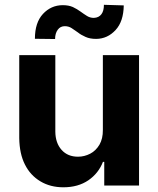

<svg xmlns="http://www.w3.org/2000/svg" viewBox="-20 -776 662 803"><path d="M410.2 -232.4V-545.4H561.5V0H416V-99.1H410.6Q392.1 -51.3 349.6 -22Q306.6 7.3 245.1 7.3Q190.4 7.3 148.9 -17.6Q106.4 -43 84 -88.4Q61.5 -132.8 60.5 -198.2V-545.4H211.4V-225.1Q211.9 -177.7 237.8 -148.9Q263.2 -120.6 306.2 -120.6Q333 -120.6 357.4 -133.3Q380.9 -145.5 396 -170.9Q410.6 -196.3 410.2 -232.4ZM210.4 -612.8 126 -613.8Q126 -681.6 159.7 -717.8Q193.4 -753.9 241.7 -754.4Q267.1 -754.4 284.7 -746.6Q302.2 -738.3 316.9 -727.5Q330.1 -717.8 344.2 -709Q356.9 -701.2 372.6 -701.2Q393.6 -702.1 404.3 -716.8Q414.6 -730.5 414.6 -755.9L497.6 -753.4Q496.6 -686 463.4 -650.4Q429.7 -613.8 382.3 -613.3Q356 -613.3 337.9 -621.6Q317.9 -630.4 306.2 -640.1Q298.3 -646 279.8 -658.2Q267.1 -666.5 251 -666.5Q232.4 -666.5 221.7 -651.9Q210.4 -636.7 210.4 -612.8Z"/></svg>

Font: My Font
Style: Bold
Weight: 500
Designer: Rasmus Andersson
Foundry: rsms
Version: Version 0.001